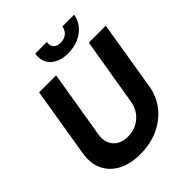

<svg xmlns="http://www.w3.org/2000/svg" viewBox="-251 -1068 1228 1228"><g transform="rotate(-45 362.5 -454.5)"><path d="M571.3 -727.5H724.6L647 -255.4Q633.8 -175.8 585.9 -116Q538.1 -56.2 464.6 -22.9Q391.1 10.3 300.8 10.3Q210.4 10.3 148.2 -22.9Q85.9 -56.2 58.3 -116Q30.8 -175.8 43.9 -255.4L121.6 -727.5H275.4L199.7 -268.1Q192.9 -226.6 205.8 -194.3Q218.8 -162.1 249 -143.6Q279.3 -125 323.7 -125Q368.7 -125 404.5 -143.6Q440.4 -162.1 464.1 -194.3Q487.8 -226.6 494.6 -268.1ZM430.7 -772.5Q352.5 -772.5 310.3 -813.2Q268.1 -854 279.3 -920.4H384.3Q379.4 -890.1 395.5 -872.1Q411.6 -854 444.3 -854Q476.6 -854 498.5 -872.1Q520.5 -890.1 525.4 -920.4H631.3Q624 -876.5 596.2 -843Q568.4 -809.6 525.9 -791Q483.4 -772.5 430.7 -772.5Z"/></g></svg>

Font: Inter Tight
Style: Bold Italic
Weight: 700
Italic angle: -9.39999°
Designer: Rasmus Andersson
Foundry: rsms
Version: Version 3.004